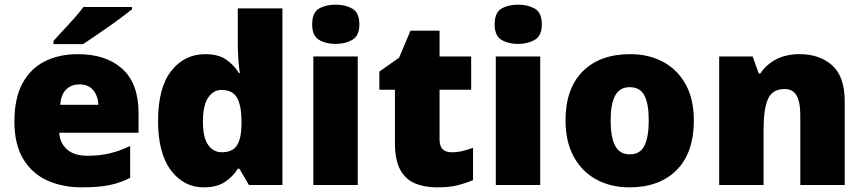

<svg xmlns="http://www.w3.org/2000/svg" viewBox="-20 -796 3718 826"><path d="M315 -563Q436 -563 506 -500Q576 -437 576 -310V-225H235Q237 -182 267.5 -154Q298 -126 356 -126Q408 -126 451 -136Q494 -146 540 -168V-31Q500 -10 452.5 0Q405 10 333 10Q249 10 183.5 -19.5Q118 -49 80 -112Q42 -175 42 -273Q42 -373 76.5 -437Q111 -501 172.5 -532Q234 -563 315 -563ZM322 -433Q288 -433 265.5 -412Q243 -391 239 -345H403Q402 -382 381.5 -407.5Q361 -433 322 -433ZM548 -756Q530 -742 503 -721.5Q476 -701 445 -679.5Q414 -658 385.5 -638.5Q357 -619 337 -606H210V-620Q227 -639 251 -664.5Q275 -690 299 -717Q323 -744 339 -766H548Z M856 10Q771 10 715.5 -63Q660 -136 660 -276Q660 -418 716.5 -490.5Q773 -563 863 -563Q919 -563 952.5 -540Q986 -517 1008 -482H1012Q1008 -503 1005.5 -540Q1003 -577 1003 -612V-760H1195V0H1051L1010 -70H1003Q983 -37 948 -13.5Q913 10 856 10ZM934 -141Q980 -141 999 -170Q1018 -199 1019 -259V-274Q1019 -339 1000.5 -374Q982 -409 932 -409Q898 -409 875.5 -376Q853 -343 853 -273Q853 -204 875.5 -172.5Q898 -141 934 -141Z M1424 -776Q1465 -776 1495.5 -759Q1526 -742 1526 -691Q1526 -642 1495.5 -624.5Q1465 -607 1424 -607Q1382 -607 1352.5 -624.5Q1323 -642 1323 -691Q1323 -742 1352.5 -759Q1382 -776 1424 -776ZM1519 -553V0H1328V-553Z M1923 -141Q1949 -141 1970.5 -146.5Q1992 -152 2015 -160V-21Q1984 -8 1949 1Q1914 10 1860 10Q1806 10 1765.5 -7Q1725 -24 1702 -65.5Q1679 -107 1679 -182V-410H1612V-488L1697 -548L1746 -664H1871V-553H2007V-410H1871V-195Q1871 -141 1923 -141Z M2209 -776Q2250 -776 2280.5 -759Q2311 -742 2311 -691Q2311 -642 2280.5 -624.5Q2250 -607 2209 -607Q2167 -607 2137.5 -624.5Q2108 -642 2108 -691Q2108 -742 2137.5 -759Q2167 -776 2209 -776ZM2304 -553V0H2113V-553Z M2965 -278Q2965 -139 2891 -64.5Q2817 10 2688 10Q2608 10 2546 -23.5Q2484 -57 2448.5 -121.5Q2413 -186 2413 -278Q2413 -415 2487 -489Q2561 -563 2691 -563Q2771 -563 2832.5 -530Q2894 -497 2929.5 -433.5Q2965 -370 2965 -278ZM2607 -278Q2607 -207 2626 -169.5Q2645 -132 2690 -132Q2734 -132 2752.5 -169.5Q2771 -207 2771 -278Q2771 -349 2752.5 -385Q2734 -421 2689 -421Q2646 -421 2626.5 -385Q2607 -349 2607 -278Z M3420 -563Q3506 -563 3560 -515Q3614 -467 3614 -360V0H3423V-302Q3423 -357 3407 -385Q3391 -413 3356 -413Q3302 -413 3283.5 -369Q3265 -325 3265 -242V0H3074V-553H3218L3244 -480H3251Q3277 -519 3319.5 -541Q3362 -563 3420 -563Z"/></svg>

Font: Noto Sans Gurmukhi UI Black
Style: Regular
Weight: 900
Designer: Jelle Bosma - Monotype Design Team
Foundry: Monotype Imaging Inc.
Version: Version 2.004; ttfautohint (v1.8.4.7-5d5b)